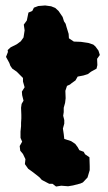

<svg xmlns="http://www.w3.org/2000/svg" viewBox="-20 -664 394 702"><path d="M185 18 172 8H160L133 -6L125 -15L119 -20L97 -37L83 -47L71 -64L73 -82L64 -101L54 -113L52 -130L61 -146L55 -160V-183L57 -203V-215L58 -231V-244L57 -270L59 -284L66 -296L61 -316L60 -329L70 -345L64 -366V-379L41 -402L25 -413L18 -423L14 -434L2 -456L9 -474L8 -481L19 -491L41 -502L56 -513L66 -527L70 -553L67 -574L78 -589L84 -618L98 -624L104 -636L120 -642L145 -644L167 -641L182 -635L194 -624L209 -602L214 -586L220 -577L223 -566L231 -540L232 -524L250 -512L276 -511L303 -507L321 -501L329 -494L340 -479L345 -463L335 -449L336 -426L333 -413L313 -402L301 -393L285 -388L264 -384L256 -370L242 -360L236 -355L225 -350L219 -332L220 -305L218 -288L213 -270V-254L211 -241L215 -225V-212L210 -194L213 -174L215 -156L240 -148L255 -138L264 -126L270 -115L286 -109L291 -100L307 -89L308 -57V-42L300 -15L283 3L274 7L247 14L229 17L204 15Z"/></svg>

Font: Winky Rough
Style: Bold
Weight: 700
Designer: Simon Atzbach
Foundry: typofactur
Version: Version 1.206; ttfautohint (v1.8.4.7-5d5b)